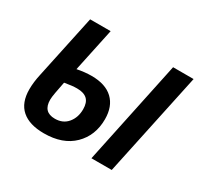

<svg xmlns="http://www.w3.org/2000/svg" viewBox="-120 -699 912 868"><g transform="rotate(30 336.0 -265.5)"><path d="M41 -130Q41 -168 51 -212L121 -541H228L180 -315Q220 -323 255 -323Q328 -323 366.5 -286.5Q405 -250 405 -183Q405 -98 350 -44Q295 10 197 10Q121 10 81 -25Q41 -60 41 -130ZM554 -541H661L546 0H440ZM297 -173Q297 -208 279.5 -224.5Q262 -241 226 -241Q201 -241 162 -234Q155 -199 150.5 -174Q146 -149 146 -136Q146 -72 207 -72Q249 -72 273 -101Q297 -130 297 -173Z"/></g></svg>

Font: Noto Sans UI NarrowMedium
Style: Italic
Weight: 500
Width: 4
Italic angle: -12°
Designer: Monotype Design Team
Foundry: Monotype Imaging Inc.
Version: Version 1.001